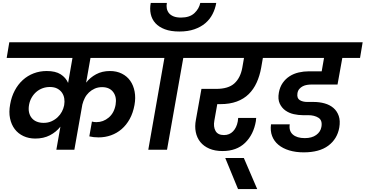

<svg xmlns="http://www.w3.org/2000/svg" viewBox="-20 -1031 2517 1322"><path d="M396 -159Q367 -122 323.5 -99.5Q280 -77 223 -77Q178 -77 141.5 -94Q105 -111 81.5 -142Q58 -173 49 -216.5Q40 -260 50 -313Q59 -365 81.5 -407.5Q104 -450 137 -480Q170 -510 212 -526Q254 -542 302 -542Q362 -542 397.5 -519.5Q433 -497 449 -460L479 -632H26L44 -740H1061L1043 -632H603L573 -462Q600 -497 641.5 -519.5Q683 -542 737 -542Q783 -542 819 -524Q855 -506 877 -474.5Q899 -443 907 -400Q915 -357 906 -308Q896 -253 873 -211.5Q850 -170 817.5 -142Q785 -114 744.5 -99.5Q704 -85 659 -85Q624 -85 595 -92L613 -194Q619 -192 627.5 -191Q636 -190 644 -190Q691 -190 728.5 -221.5Q766 -253 776 -310Q785 -363 759.5 -397Q734 -431 683 -431Q655 -431 632.5 -421Q610 -411 592.5 -394.5Q575 -378 564 -356.5Q553 -335 547 -311L492 0H368ZM280 -185Q311 -185 335 -196Q359 -207 377 -224Q395 -241 406 -262Q417 -283 421 -303L422 -308Q426 -331 422.5 -353Q419 -375 407 -392.5Q395 -410 374.5 -421Q354 -432 323 -432Q297 -432 273.5 -423.5Q250 -415 231 -399Q212 -383 198.5 -360Q185 -337 180 -309Q175 -280 180 -257.5Q185 -235 198.5 -218.5Q212 -202 233 -193.5Q254 -185 280 -185Z M1215 -814Q1156 -814 1115 -829.5Q1074 -845 1050 -871.5Q1026 -898 1018 -934Q1010 -970 1018 -1011H1129Q1125 -991 1128.5 -973Q1132 -955 1143 -941Q1154 -927 1174.5 -918.5Q1195 -910 1226 -910Q1286 -910 1318.5 -940.5Q1351 -971 1359 -1011H1469Q1462 -970 1443.5 -934Q1425 -898 1394 -871.5Q1363 -845 1318.5 -829.5Q1274 -814 1215 -814ZM1112 -632H1002L1020 -740H1371L1352 -632H1242L1130 0H1001Z M1332 -740H1906L1887 -632H1790L1778 -563Q1768 -508 1747 -462Q1726 -416 1692.5 -383Q1659 -350 1610.5 -332Q1562 -314 1498 -314H1476L1456 -201Q1448 -158 1464 -129.5Q1480 -101 1522 -101Q1560 -101 1584.5 -126.5Q1609 -152 1617 -194L1620 -219H1744Q1743 -212 1742.5 -207Q1742 -202 1742 -198Q1726 -104 1667.5 -47.5Q1609 9 1512 9Q1460 9 1421.5 -7.5Q1383 -24 1359.5 -53Q1336 -82 1328 -121.5Q1320 -161 1329 -207L1367 -419H1469Q1552 -419 1593.5 -456.5Q1635 -494 1648 -563L1660 -632H1314Z M1531 57H1659L1751 271H1619Z M1867 -740H2477L2459 -632H2337L2304 -449H2126Q2110 -449 2094 -446.5Q2078 -444 2064.5 -437Q2051 -430 2041 -418.5Q2031 -407 2028 -389Q2023 -355 2043.5 -342Q2064 -329 2096 -329H2140Q2180 -329 2215.5 -319Q2251 -309 2276 -287.5Q2301 -266 2312.5 -232.5Q2324 -199 2316 -152Q2302 -74 2240.5 -28Q2179 18 2071 18Q2016 18 1971.5 4.5Q1927 -9 1897 -34Q1867 -59 1853.5 -94.5Q1840 -130 1846 -175H1975Q1968 -130 1996 -105Q2024 -80 2079 -80Q2127 -80 2157 -101.5Q2187 -123 2193 -157Q2201 -202 2173 -220Q2145 -238 2101 -238H2064Q2035 -238 2003 -245Q1971 -252 1945.5 -270Q1920 -288 1906 -318Q1892 -348 1900 -393Q1907 -432 1926.5 -460Q1946 -488 1974 -506Q2002 -524 2036.5 -532Q2071 -540 2107 -540H2195L2211 -632H1849Z"/></svg>

Font: SVN-Poppins SemiBold
Style: Italic
Weight: 600
Italic angle: -10°
Designer: Ninad Kale (Devanagari), Jonny Pinhorn (Latin)
Foundry: Indian Type Foundry
Version: Version 3.002 2017; ttfautohint (v1.8.3)